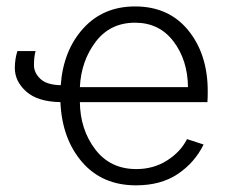

<svg xmlns="http://www.w3.org/2000/svg" viewBox="-20 -550 700 588"><path d="M224.6 -283.2H555.7Q554.7 -366.2 511.2 -423.3Q467.8 -480.5 393.6 -480.5Q317.4 -480.5 272.9 -421.9Q228.5 -363.3 224.6 -283.2ZM25.4 -341.8Q25.4 -368.2 33.2 -393.6H88.9Q84 -376 84 -350.6Q84 -327.1 103.5 -308.6Q123 -290 166 -289.1Q173.8 -395.5 234.9 -462.9Q295.9 -530.3 393.6 -530.3Q497.1 -530.3 556.6 -457Q616.2 -383.8 616.2 -270.5Q616.2 -248 615.2 -237.3H224.6Q225.6 -153.3 271.5 -92.8Q317.4 -32.2 397.5 -32.2Q450.2 -32.2 491.7 -58.6Q533.2 -85 552.7 -124L603.5 -107.4Q576.2 -51.8 524.4 -17.1Q472.7 17.6 396.5 17.6Q293 17.6 231.4 -53.7Q169.9 -125 165 -237.3Q95.7 -238.3 60.5 -269.5Q25.4 -300.8 25.4 -341.8Z"/></svg>

Font: Gothic A1 Light
Style: Regular
Weight: 300
Version: Version 2.50